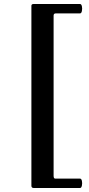

<svg xmlns="http://www.w3.org/2000/svg" viewBox="-20 -767 445 960"><path d="M149 173Q137 173 137 162V-738Q137 -747 148 -747H380Q387 -747 389.5 -735.5Q392 -724 389.5 -712Q387 -700 380 -700H259Q248 -700 248 -689V112Q248 126 256 126H380Q387 126 389.5 137.5Q392 149 389.5 161Q387 173 380 173Z"/></svg>

Font: Junicode SmExp
Style: Bold Italic
Weight: 700
Width: 6
Italic angle: -11°
Designer: Peter S. Baker
Version: Version 2.205; ttfautohint (v1.8.4)